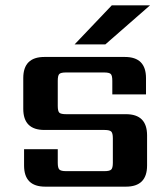

<svg xmlns="http://www.w3.org/2000/svg" viewBox="-20 -698 630 718"><path d="M259 -532 398 -678H541L374 -532ZM402 -89V-181Q402 -200 396 -206Q390 -212 371 -212H146Q67 -212 67 -291V-406Q67 -485 146 -485H447Q526 -485 526 -406V-345H400V-396Q400 -416 394 -421.5Q388 -427 369 -427H227Q208 -427 202 -421.5Q196 -416 196 -396V-302Q196 -282 202 -276.5Q208 -271 227 -271H451Q530 -271 530 -192V-79Q530 0 451 0H149Q70 0 70 -79V-140H196V-89Q196 -70 202 -64Q208 -58 227 -58H371Q390 -58 396 -64Q402 -70 402 -89Z"/></svg>

Font: Sarpanch SemiBold
Style: Regular
Weight: 600
Designer: Manushi Parikh (Devanagari and Latin), Jyotish Sonowal (Devanagari)
Foundry: Indian Type Foundry
Version: Version 2.004;PS 1.0;hotconv 1.0.78;makeotf.lib2.5.61930; tt